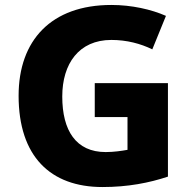

<svg xmlns="http://www.w3.org/2000/svg" viewBox="-20 -795 771 774"><path d="M362 -460V-323H494V-191C472 -187 439 -182 406 -182C286 -182 231 -269 231 -406C231 -538 298 -634 429 -634C491 -634 547 -619 594 -596L649 -731C590 -757 511 -775 429 -775C187 -775 55 -633 55 -409C55 -165 183 -41 393 -41C496 -41 582 -58 657 -83V-460Z"/></svg>

Font: Noto Sans Tamil UI ExtraBold
Style: Regular
Weight: 800
Designer: Jelle Bosma - Monotype Design Team
Foundry: Monotype Imaging Inc.
Version: Version 2.004